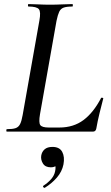

<svg xmlns="http://www.w3.org/2000/svg" viewBox="-20 -645 542 941"><path d="M13 0Q11 0 11 -6Q11 -12 14 -12Q42 -12 56.5 -17Q71 -22 78.5 -37Q86 -52 91 -81L173 -544Q181 -587 170.5 -600Q160 -613 119 -613Q117 -613 117 -619Q117 -625 120 -625Q141 -625 168 -623.5Q195 -622 225 -622Q256 -622 285 -623.5Q314 -625 335 -625Q337 -625 337 -619Q337 -613 335 -613Q306 -613 291.5 -607.5Q277 -602 270 -587Q263 -572 257 -543L176 -85Q169 -44 177.5 -32Q186 -20 219 -20H271Q340 -20 389 -56.5Q438 -93 475 -164Q476 -167 481.5 -166Q487 -165 486 -162Q478 -132 468 -91Q458 -50 452 -15Q449 0 436 0ZM200 275Q196 277 192.5 272.5Q189 268 193 265Q216 250 231 232.5Q246 215 250 195Q255 172 248.5 161.5Q242 151 233 149L265 134Q266 155 257 165Q248 175 229 175Q202 175 190.5 156.5Q179 138 182 118Q185 99 198.5 87Q212 75 237 75Q272 75 285 99.5Q298 124 291 161Q284 196 259 225Q234 254 200 275Z"/></svg>

Font: Cormorant SemiBold
Style: Italic
Weight: 600
Italic angle: -10°
Designer: Christian Thalmann (Catharsis Fonts)
Foundry: Catharsis Fonts
Version: Version 4.000